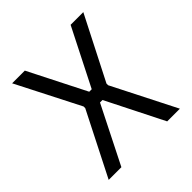

<svg xmlns="http://www.w3.org/2000/svg" viewBox="-186 -842 984 984"><g transform="rotate(-45 306.0 -350.0)"><path d="M140 -700 297 -390H315L472 -700H564L389 -357V-345L564 0H472L315 -312H297L140 0H48L223 -345V-357L48 -700Z"/></g></svg>

Font: Space Mono
Style: Regular
Weight: 400
Monospace: yes
Designer: Colophon Foundry / Benjamin Critton
Foundry: Colophon Foundry
Version: Version 1.000;PS 1.003;hotconv 1.0.81;makeotf.lib2.5.63406